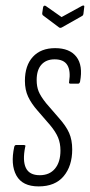

<svg xmlns="http://www.w3.org/2000/svg" viewBox="-20 -660 321 686"><path d="M118 6Q60 6 38.5 -33Q17 -72 31 -136Q33 -142 38 -142H64Q68 -142 70 -140.5Q72 -139 70 -135Q60 -86 72.5 -60Q85 -34 122 -34Q157 -34 176.5 -57.5Q196 -81 196 -122Q196 -148 187.5 -168.5Q179 -189 159 -213L114 -265Q92 -290 80.5 -314.5Q69 -339 69 -371Q69 -426 97.5 -457Q126 -488 177 -488Q229 -488 253 -457Q277 -426 266 -368Q264 -361 259 -361H232Q225 -361 227 -368Q233 -407 220.5 -427.5Q208 -448 175 -448Q145 -448 128 -429Q111 -410 111 -374Q111 -351 118 -333.5Q125 -316 145 -291L190 -239Q216 -210 227 -185Q238 -160 238 -126Q238 -67 207.5 -30.5Q177 6 118 6ZM273 -639Q277 -641 279.5 -640Q282 -639 281 -635L278 -610Q277 -606 275.5 -604.5Q274 -603 270 -601L201 -562Q195 -559 191 -562L135 -604Q130 -607 131 -614L134 -634Q136 -642 143 -639L200 -599Z"/></svg>

Font: Sofia Sans Extra Condensed Light
Style: Italic
Weight: 300
Italic angle: -9°
Version: Version 4.100